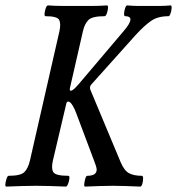

<svg xmlns="http://www.w3.org/2000/svg" viewBox="-22 -688 656 711"><path d="M1 3Q-3 3 -2 -7Q-1 -17 2.5 -27Q6 -37 10 -37Q54 -37 68 -50.5Q82 -64 89 -94L198 -572Q204 -599 197.5 -613.5Q191 -628 147 -628Q142 -628 143 -638Q144 -648 147.5 -658Q151 -668 156 -668Q183 -666 210.5 -666Q238 -666 265 -666Q292 -666 319.5 -666Q347 -666 374 -668Q379 -668 378 -658Q377 -648 373.5 -638Q370 -628 365 -628Q319 -628 305 -613.5Q291 -599 285 -572L237 -362Q235 -352 240 -352Q246 -352 257 -363Q268 -374 286 -396L436 -573Q461 -602 461 -616Q461 -628 442 -628Q437 -628 437.5 -638Q438 -648 441.5 -658Q445 -668 449 -668Q470 -666 490 -666Q510 -666 530 -666Q549 -666 569 -666Q589 -666 610 -668Q614 -668 613.5 -658Q613 -648 609.5 -638Q606 -628 602 -628Q563 -628 538 -611Q513 -594 480 -558L316 -375Q307 -365 315 -350L425 -87Q438 -56 456 -46.5Q474 -37 503 -37Q508 -37 508 -27Q508 -17 505 -7Q502 3 497 3Q472 2 446.5 1Q421 0 396 0Q370 0 344.5 1Q319 2 293 3Q289 3 290 -7Q291 -17 294 -27Q297 -37 301 -37Q336 -37 336 -60Q336 -69 326 -94L261 -267Q255 -284 246.5 -298Q238 -312 230 -312Q225 -312 223 -302L174 -94Q167 -64 175.5 -50.5Q184 -37 231 -37Q236 -37 235 -27Q234 -17 230 -7Q226 3 222 3Q195 2 167 1Q139 0 112 0Q84 0 56.5 1Q29 2 1 3Z"/></svg>

Font: Junicode Two Beta Condensed Medium
Style: Italic
Weight: 500
Width: 3
Italic angle: -9°
Version: Version 1.053; ttfautohint (v1.8.4)